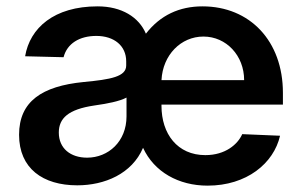

<svg xmlns="http://www.w3.org/2000/svg" viewBox="-20 -573 950 604"><path d="M633 11C756 11 841 -59 861 -146L742 -151C728 -119 689 -85 626 -85C538 -85 488 -152 488 -240V-244H870V-281C870 -444 766 -553 617 -553C544 -553 484 -525 439 -467C417 -519 363 -553 287 -553C150 -553 74 -485 59 -396L180 -393C191 -436 230 -460 283 -460C339 -460 377 -429 377 -380V-367C377 -332 329 -323 243 -315C112 -302 40 -254 40 -149C40 -43 115 10 223 10C309 10 395 -26 430 -108C465 -32 542 11 633 11ZM165 -156C165 -201 195 -229 276 -241C318 -247 355 -254 378 -266V-207C378 -128 321 -77 254 -77C202 -77 165 -106 165 -156ZM488 -321C492 -400 549 -458 620 -458C692 -458 748 -398 748 -321Z"/></svg>

Font: Wafeq Semi Bold
Style: Regular
Weight: 600
Designer: Rasmus Andersson & Azza Alameddine
Foundry: Google & TypeTogether
Version: Version 3.000;January 28, 2025;FontCreator 15.0.0.3014 64-bi